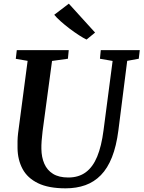

<svg xmlns="http://www.w3.org/2000/svg" viewBox="-20 -1016 782 1046"><path d="M673 -684.5 625 -306Q614 -220 590 -159.5Q566 -99 529.5 -61.8Q493 -24.5 444.8 -7.2Q396.5 10 337.5 10Q244.5 10 187 -18Q129.5 -46 103 -95.5Q76.5 -145 75.5 -208.5Q75 -227.5 75.5 -248Q76 -268.5 78.5 -290L130.5 -684.5L66 -695.5L71.5 -743H354.5L350 -696L263.5 -684L212 -301Q208.5 -273 206.8 -248.5Q205 -224 205.5 -205Q206 -159.5 221.5 -124Q237 -88.5 269 -68.8Q301 -49 352 -49Q408.5 -49 447.2 -77.5Q486 -106 509.5 -163Q533 -220 544 -306L593.5 -684L524.5 -696L529 -743H741.5L736 -696ZM451.5 -800.5Q434.5 -808.5 409.8 -824.5Q385 -840.5 359 -860.2Q333 -880 310.5 -900Q288 -920 275.5 -935.5L355 -996L498 -838.5Z"/></svg>

Font: Merriweather Light 18pt SemiBold
Style: Italic
Weight: 600
Italic angle: -7.8°
Version: Version 2.101